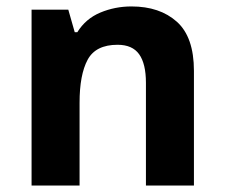

<svg xmlns="http://www.w3.org/2000/svg" viewBox="-20 -576 697 596"><path d="M388 -556Q476 -556 529 -508.5Q582 -461 582 -356V0H433V-319Q433 -378 412 -407.5Q391 -437 345 -437Q277 -437 252 -390.5Q227 -344 227 -257V0H78V-546H192L212 -476H220Q246 -518 291.5 -537Q337 -556 388 -556Z"/></svg>

Font: Noto Sans Balinese
Style: Bold
Weight: 700
Designer: Aditya Bayu, David Williams
Foundry: David Williams
Version: Version 2.005; ttfautohint (v1.8.4.7-5d5b)